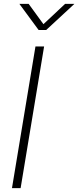

<svg xmlns="http://www.w3.org/2000/svg" viewBox="-20 -966 401 986"><path d="M206.5 -727.5 85.9 0H41.5L162.1 -727.5ZM127 -946.3 203.1 -841.8 314.5 -946.3H361.3V-945.3L217.3 -812H178.2L80.1 -945.3V-946.3Z"/></svg>

Font: Inter 28pt ExtraLight
Style: Italic
Weight: 250
Italic angle: -9.3988°
Designer: Rasmus Andersson
Foundry: rsms
Version: Version 4.001;git-66647c0bb